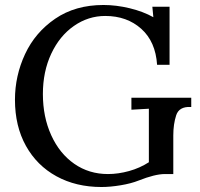

<svg xmlns="http://www.w3.org/2000/svg" viewBox="-20 -735 801 770"><path d="M747 -306H744Q698 -308 686.5 -272.5Q675 -237 675 -192V-37H641Q602 -37 536 -11Q506 1 464 8Q422 15 387 15Q285 15 206.5 -28Q128 -71 84 -150Q40 -229 40 -335Q40 -431 80.5 -518Q121 -605 201.5 -660Q282 -715 395 -715Q446 -715 500 -702Q554 -689 595 -666L591 -708H660V-475H610Q604 -568 546.5 -619.5Q489 -671 402 -671Q334 -671 276.5 -631Q219 -591 185.5 -519.5Q152 -448 152 -358Q152 -266 185.5 -192.5Q219 -119 278 -78Q337 -37 413 -37Q454 -37 497.5 -49Q541 -61 578 -85H577V-299L507 -295V-343H747Z"/></svg>

Font: Sumana
Style: Regular
Weight: 400
Designer: Cyreal, Alexei Vanyashin (Devanagari), Olga Karpushina (Latin)
Foundry: Cyreal
Version: Version 1.015;PS 001.015;hotconv 1.0.70;makeotf.lib2.5.58329